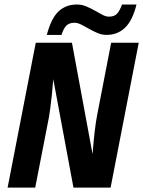

<svg xmlns="http://www.w3.org/2000/svg" viewBox="-20 -853 651 873"><path d="M314 0 222.2 -493.2 216.3 -425.8Q207.5 -345.7 202.6 -320.3L140.1 0H14.6L142.6 -658.7H307.1L400.9 -152.3Q409.7 -269 421.9 -330.6L485.4 -658.7H610.8L482.9 0ZM464.8 -694.3Q443.4 -694.3 423.3 -702.9Q403.3 -711.4 384.8 -721.9Q366.2 -732.4 349.6 -741Q333 -749.5 318.4 -749.5Q294.9 -749.5 282 -736.8Q269 -724.1 259.8 -694.3H192.9Q212.4 -769 245.8 -800.8Q279.3 -832.5 329.6 -832.5Q351.6 -832.5 372.1 -824Q392.6 -815.4 410.9 -804.9Q429.2 -794.4 445.3 -785.9Q461.4 -777.3 475.6 -777.3Q500 -777.3 512.5 -791Q524.9 -804.7 534.7 -832.5H600.6Q582.5 -759.3 548.3 -726.8Q514.2 -694.3 464.8 -694.3Z"/></svg>

Font: Cousine
Style: Bold Italic
Weight: 700
Italic angle: -12°
Monospace: yes
Designer: Steve Matteson
Foundry: Ascender Corporation
Version: Version 1.20